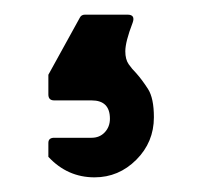

<svg xmlns="http://www.w3.org/2000/svg" viewBox="-20 -35 287 262"><path d="M154 -15Q165 -15 161 -4Q151 22 151 35Q151 46 155.5 52.5Q160 59 166 65Q174 74 182 86.5Q190 99 190 125Q190 159 166 183Q142 207 109 207Q72 207 46 179V160Q46 153 54 153H105Q116 153 123 145.5Q130 138 130 127Q130 102 105 102H54Q46 102 46 94V67L89 -11Q91 -15 96 -15Z"/></svg>

Font: RonaldsonGothic
Style: Regular
Weight: 400
Designer: Mr. Robertson for MacKellar, Smiths & Jordan Co. Philadelphia
Foundry: CAT-Fonts Peter Wiegel
Version: Version 1.000